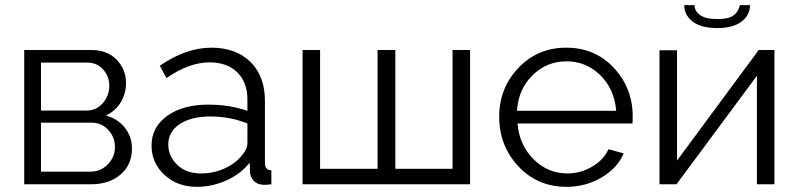

<svg xmlns="http://www.w3.org/2000/svg" viewBox="-20 -715 3099 745"><path d="M74 0V-521H334Q397 -521 433 -483Q469 -445 469 -393Q469 -352 448.5 -318Q428 -284 391 -267Q437 -254 464.5 -219.5Q492 -185 492 -138Q492 -76 448 -38Q404 0 334 0ZM139 -286H316Q354 -286 379 -315Q404 -344 404 -382Q404 -419 380 -445.5Q356 -472 320 -472H139ZM139 -49H332Q371 -49 398.5 -77.5Q426 -106 426 -144Q426 -183 400 -211Q374 -239 336 -239H139Z M568 -150Q568 -222 629 -265.5Q690 -309 788 -309Q871 -309 940 -285V-329Q940 -395 901 -434Q862 -473 793 -473Q714 -473 626 -412L600 -460Q702 -530 800 -530Q896 -530 952 -474.5Q1008 -419 1008 -323V-82Q1008 -55 1033 -54V0Q1009 3 1002 2Q978 1 964.5 -13.5Q951 -28 950 -46L949 -84Q914 -40 858.5 -15Q803 10 744 10Q668 10 618 -36.5Q568 -83 568 -150ZM917 -110Q940 -136 940 -160V-236Q873 -263 796 -263Q722 -263 677.5 -233.5Q633 -204 633 -155Q633 -109 667.5 -75.5Q702 -42 760 -42Q808 -42 850.5 -61Q893 -80 917 -110Z M1154 0V-521H1222V-60H1445V-521H1514V-60H1736V-521H1804V0Z M2178 10Q2066 10 1991.5 -69.5Q1917 -149 1917 -262Q1917 -373 1991.5 -451.5Q2066 -530 2177 -530Q2289 -530 2362 -451.5Q2435 -373 2435 -263Q2435 -241 2434 -236H1988Q1995 -152 2050.5 -97Q2106 -42 2181 -42Q2232 -42 2277 -68Q2322 -94 2341 -136L2400 -120Q2376 -63 2314.5 -26.5Q2253 10 2178 10ZM1986 -285H2371Q2364 -369 2309.5 -423Q2255 -477 2178 -477Q2101 -477 2046 -422.5Q1991 -368 1986 -285Z M2763 -606Q2701 -606 2668 -631Q2635 -656 2635 -695H2675Q2675 -672 2696.5 -656.5Q2718 -641 2763 -641Q2807 -641 2826 -655Q2845 -669 2851 -695H2890Q2890 -656 2857 -631Q2824 -606 2763 -606ZM2539 0V-520H2607V-92L2924 -521H2985V0H2917V-421L2605 0Z"/></svg>

Font: Raleway-v4020
Style: Regular
Weight: 400
Designer: Matt McInerney, Pablo Impallari, Rodrigo Fuenzalida
Foundry: Matt McInerney, Pablo Impallari, Rodrigo Fuenzalida
Version: Version 4.020;PS 004.020;hotconv 1.0.88;makeotf.lib2.5.64775